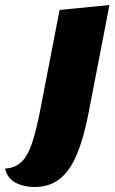

<svg xmlns="http://www.w3.org/2000/svg" viewBox="-137 -550 460 770"><path d="M1 200Q-41 200 -74 183Q-107 166 -117 126Q-77 124 -51.5 100Q-26 76 -8.5 24Q9 -28 25 -112L102 -510L302 -530L217 -91Q198 6 170.5 71Q143 136 102 168Q61 200 1 200Z"/></svg>

Font: Sansita Swashed Light ExtraBold
Style: Regular
Weight: 800
Version: Version 1.003